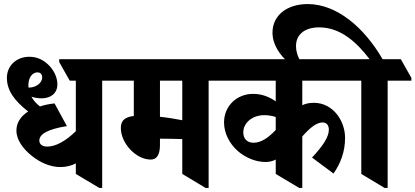

<svg xmlns="http://www.w3.org/2000/svg" viewBox="-20 -918 2049 947"><path d="M278 -94C307 -94 332 -101 354 -112V-60L470 9H484V-520H601V-534L549 -626H272V-612L324 -520H354V-271C301 -219 252 -195 213 -195C189 -195 174 -206 174 -225C174 -256 215 -281 310 -296L249 -408C222 -405 198 -400 177 -393C158 -408 144 -424 135 -441C151 -436 168 -433 185 -433C232 -433 263 -459 263 -502C263 -534 248 -567 225 -592C198 -621 165 -638 125 -638C61 -638 14 -594 14 -534C14 -472 51 -421 119 -368C81 -344 61 -312 61 -274C61 -227 95 -183 136 -150C178 -116 228 -94 278 -94ZM120 -498C120 -535 139 -561 165 -561C180 -561 188 -551 188 -536C188 -507 155 -486 123 -486H121C120 -490 120 -494 120 -498Z M723 -131C758 -131 769 -162 769 -204V-234C772 -234 774 -234 775 -234C803 -234 847 -233 879 -232V-60L994 9H1009V-520H1125V-534L1074 -626H472V-612L524 -520H640V-346C598 -341 576 -325 576 -287C576 -211 651 -131 723 -131ZM769 -342V-520H879V-325C848 -331 808 -338 769 -342Z M1290 -119C1308 -119 1325 -123 1340 -131V-60L1456 9H1471V-245C1509 -288 1541 -314 1571 -314C1591 -314 1602 -300 1602 -278C1602 -242 1571 -196 1519 -141L1625 -62C1661 -114 1682 -171 1682 -238C1682 -279 1668 -320 1643 -353C1616 -387 1577 -411 1528 -411C1506 -411 1487 -407 1471 -399V-520H1772V-534L1720 -626H998V-612L1050 -520H1340V-418C1309 -440 1272 -455 1228 -455C1149 -455 1085 -396 1085 -314C1085 -261 1112 -209 1153 -173C1191 -140 1241 -119 1290 -119ZM1180 -265C1180 -311 1223 -350 1284 -350C1305 -350 1324 -346 1340 -341V-277C1301 -236 1267 -214 1230 -214C1198 -214 1180 -235 1180 -265Z M1877 9H1892V-520H2009V-534L1957 -626H1867C1777 -782 1641 -898 1498 -898C1395 -898 1324 -842 1324 -757C1324 -698 1361 -645 1403 -610H1467C1451 -631 1440 -662 1440 -691C1440 -747 1482 -783 1554 -783C1660 -783 1740 -709 1803 -626H1644V-613L1696 -520H1762V-60Z"/></svg>

Font: Noto Serif Devanagari Condensed ExtraBold
Style: Regular
Weight: 800
Width: 3
Designer: Universal Thirst, Indian Type Foundry and the Monotype Design Team
Foundry: Monotype Imaging Inc.
Version: Version 2.004